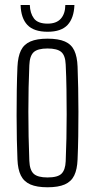

<svg xmlns="http://www.w3.org/2000/svg" viewBox="-20 -766 392 792"><path d="M176 6.5Q132 6.5 105.2 -5.2Q78.5 -17 66 -42.2Q53.5 -67.5 52 -108.5Q50.5 -144 49.5 -190.8Q48.5 -237.5 48.5 -289.5Q48.5 -341.5 49.2 -393.2Q50 -445 52 -491Q54 -532.5 66.2 -557.8Q78.5 -583 105.2 -594.8Q132 -606.5 176 -606.5Q221 -606.5 247.8 -594.8Q274.5 -583 286.5 -557.5Q298.5 -532 300 -491Q301.5 -450.5 302.5 -403Q303.5 -355.5 303.5 -305.2Q303.5 -255 302.8 -205Q302 -155 300 -108.5Q298.5 -67.5 286.2 -42.2Q274 -17 247.2 -5.2Q220.5 6.5 176 6.5ZM176 -34Q218.5 -34 234 -49.8Q249.5 -65.5 251 -100.5Q253 -146.5 254 -195.5Q255 -244.5 255 -295.5Q255 -346.5 254.2 -397.8Q253.5 -449 251 -499.5Q249.5 -537 232.8 -551.5Q216 -566 176 -566Q135.5 -566 119 -550.8Q102.5 -535.5 101 -497Q99 -453 98 -404.5Q97 -356 97 -305.2Q97 -254.5 98 -203.2Q99 -152 101 -102.5Q102.5 -64.5 119 -49.2Q135.5 -34 176 -34ZM176.5 -635Q119.5 -635 93 -663Q66.5 -691 65 -745.5H103Q104 -711.5 120 -690Q136 -668.5 176.5 -668.5Q212.5 -668.5 230.8 -688.8Q249 -709 249.5 -745.5H287Q285 -691.5 258.8 -663.2Q232.5 -635 176.5 -635Z"/></svg>

Font: Big Shoulders Text Thin ExtraLight
Style: Regular
Weight: 250
Version: Version 2.002